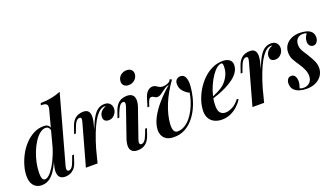

<svg xmlns="http://www.w3.org/2000/svg" viewBox="-68 -1340 3318 1900"><g transform="rotate(-20 1591.0 -390.5)"><path d="M405 -85Q398 -61 401 -46Q404 -31 421 -31Q437 -31 452.5 -48.5Q468 -66 486 -117L502 -162H521L497 -89Q484 -48 462.5 -26Q441 -4 417 5Q393 14 370 14Q308 14 296 -35Q290 -53 292 -79Q294 -105 304 -139L444 -667Q453 -701 441 -717Q429 -733 380 -733L387 -754Q453 -755 504 -765.5Q555 -776 601 -795ZM171 -30Q191 -30 217 -54.5Q243 -79 270.5 -124.5Q298 -170 323.5 -234Q349 -298 367 -376L352 -268Q317 -169 282.5 -107Q248 -45 209 -15.5Q170 14 121 14Q89 14 63 -0.5Q37 -15 22 -45.5Q7 -76 7 -124Q7 -170 22 -224.5Q37 -279 65 -333Q93 -387 134 -431.5Q175 -476 225.5 -503Q276 -530 336 -530Q366 -530 383 -514.5Q400 -499 402 -470L394 -450Q390 -480 378 -493.5Q366 -507 346 -507Q316 -507 285.5 -483Q255 -459 228 -417.5Q201 -376 180 -324Q159 -272 147 -215.5Q135 -159 135 -105Q135 -67 143.5 -48.5Q152 -30 171 -30Z M711 0H588L708 -431Q717 -461 714 -473Q711 -485 696 -485Q677 -485 661 -466Q645 -447 628 -399L611 -352H592L618 -427Q632 -467 653 -489.5Q674 -512 699 -521Q724 -530 750 -530Q782 -530 797.5 -517Q813 -504 817.5 -483Q822 -462 819.5 -437.5Q817 -413 811 -390ZM967 -507Q945 -507 922 -491.5Q899 -476 874 -442Q849 -408 823.5 -352.5Q798 -297 771 -217.5Q744 -138 717 -30L741 -163Q772 -268 799.5 -338.5Q827 -409 853.5 -451.5Q880 -494 910 -512Q940 -530 975 -530Q1011 -530 1030.5 -509Q1050 -488 1050 -457Q1050 -432 1038 -410.5Q1026 -389 1006.5 -376.5Q987 -364 962 -364Q937 -364 922.5 -377Q908 -390 908 -415Q908 -437 918 -455Q928 -473 944 -485.5Q960 -498 979 -503Q977 -505 974 -506Q971 -507 967 -507Z M1202 -688Q1205 -725 1232 -747Q1259 -769 1295 -769Q1328 -769 1345.5 -750.5Q1363 -732 1360 -703Q1357 -669 1330 -646Q1303 -623 1267 -623Q1234 -623 1216.5 -641.5Q1199 -660 1202 -688ZM1167 -431Q1185 -485 1155 -485Q1135 -485 1119 -464.5Q1103 -444 1085 -399L1068 -352H1049L1075 -427Q1090 -467 1111 -489.5Q1132 -512 1158 -521Q1184 -530 1209 -530Q1244 -530 1262 -517Q1280 -504 1286 -483Q1292 -462 1289 -437.5Q1286 -413 1278 -390L1172 -85Q1163 -58 1167 -44.5Q1171 -31 1186 -31Q1202 -31 1218.5 -48.5Q1235 -66 1254 -117L1271 -162H1290L1265 -89Q1250 -49 1229 -26.5Q1208 -4 1183 5Q1158 14 1134 14Q1090 14 1070 -5.5Q1050 -25 1050 -59.5Q1050 -94 1066 -139Z M1807 -346Q1770 -363 1742.5 -395.5Q1715 -428 1717 -473Q1718 -502 1735 -516.5Q1752 -531 1774 -531Q1811 -531 1826 -496.5Q1841 -462 1837 -407Q1833 -349 1818 -289.5Q1803 -230 1776.5 -176Q1750 -122 1712 -79Q1674 -36 1625 -11Q1576 14 1515 14Q1463 14 1434 -4.5Q1405 -23 1393.5 -51.5Q1382 -80 1383 -110Q1386 -170 1419.5 -234Q1453 -298 1509.5 -363Q1566 -428 1639 -490Q1617 -486 1597.5 -474Q1578 -462 1561 -448.5Q1544 -435 1528 -425Q1512 -415 1495 -415Q1477 -415 1464.5 -425.5Q1452 -436 1436 -436Q1421 -436 1412 -424.5Q1403 -413 1394 -384L1384 -353H1365L1387 -426Q1405 -488 1430 -509Q1455 -530 1481 -530Q1500 -530 1513.5 -521.5Q1527 -513 1542 -504Q1557 -495 1580 -495Q1598 -495 1618 -500.5Q1638 -506 1656 -520L1666 -539L1687 -529Q1650 -478 1620 -425Q1590 -372 1568.5 -319Q1547 -266 1534.5 -215.5Q1522 -165 1519 -119Q1517 -71 1528.5 -49Q1540 -27 1563 -27Q1604 -27 1639 -47.5Q1674 -68 1702.5 -102.5Q1731 -137 1752.5 -179.5Q1774 -222 1787.5 -265Q1801 -308 1807 -346Z M1979 -220Q2026 -238 2065.5 -257.5Q2105 -277 2132 -299Q2169 -332 2192 -376.5Q2215 -421 2215 -474Q2215 -497 2211 -504Q2207 -511 2199 -511Q2176 -511 2149 -489Q2122 -467 2096 -428.5Q2070 -390 2048.5 -342Q2027 -294 2014 -241Q2001 -188 2001 -136Q2001 -83 2021.5 -61.5Q2042 -40 2076 -40Q2105 -40 2145 -59Q2185 -78 2224 -128L2240 -120Q2220 -87 2187 -56Q2154 -25 2111.5 -5.5Q2069 14 2018 14Q1976 14 1942 -2Q1908 -18 1889 -49.5Q1870 -81 1870 -127Q1870 -176 1887 -231.5Q1904 -287 1935.5 -340Q1967 -393 2010.5 -436Q2054 -479 2107 -504.5Q2160 -530 2221 -530Q2261 -530 2288 -511.5Q2315 -493 2315 -455Q2315 -416 2293 -382Q2271 -348 2233.5 -320Q2196 -292 2151.5 -270Q2107 -248 2062 -232Q2017 -216 1978 -206Z M2465 0H2342L2462 -431Q2471 -461 2468 -473Q2465 -485 2450 -485Q2431 -485 2415 -466Q2399 -447 2382 -399L2365 -352H2346L2372 -427Q2386 -467 2407 -489.5Q2428 -512 2453 -521Q2478 -530 2504 -530Q2536 -530 2551.5 -517Q2567 -504 2571.5 -483Q2576 -462 2573.5 -437.5Q2571 -413 2565 -390ZM2721 -507Q2699 -507 2676 -491.5Q2653 -476 2628 -442Q2603 -408 2577.5 -352.5Q2552 -297 2525 -217.5Q2498 -138 2471 -30L2495 -163Q2526 -268 2553.5 -338.5Q2581 -409 2607.5 -451.5Q2634 -494 2664 -512Q2694 -530 2729 -530Q2765 -530 2784.5 -509Q2804 -488 2804 -457Q2804 -432 2792 -410.5Q2780 -389 2760.5 -376.5Q2741 -364 2716 -364Q2691 -364 2676.5 -377Q2662 -390 2662 -415Q2662 -437 2672 -455Q2682 -473 2698 -485.5Q2714 -498 2733 -503Q2731 -505 2728 -506Q2725 -507 2721 -507Z M2844 -15Q2852 -11 2861 -8.5Q2870 -6 2886 -6Q2924 -6 2949.5 -30.5Q2975 -55 2975 -99Q2975 -131 2961.5 -164Q2948 -197 2921 -237Q2897 -272 2877.5 -306Q2858 -340 2858 -384Q2858 -427 2879 -459.5Q2900 -492 2939 -511Q2978 -530 3030 -530Q3064 -530 3097 -522Q3130 -514 3151 -493Q3172 -472 3172 -432Q3172 -418 3166 -402.5Q3160 -387 3148 -376Q3136 -365 3116 -365Q3095 -365 3081 -381.5Q3067 -398 3067 -424Q3067 -447 3075.5 -467Q3084 -487 3096 -502Q3082 -510 3056 -510Q3020 -510 2998 -487Q2976 -464 2976 -422Q2976 -400 2983.5 -380.5Q2991 -361 3004.5 -340.5Q3018 -320 3035 -293Q3063 -248 3079 -212.5Q3095 -177 3095 -140Q3095 -96 3071.5 -61Q3048 -26 3007 -6Q2966 14 2911 14Q2872 14 2836.5 3.5Q2801 -7 2778.5 -31Q2756 -55 2756 -97Q2756 -120 2768.5 -139.5Q2781 -159 2807 -159Q2833 -159 2846 -138Q2859 -117 2859 -86Q2859 -64 2853.5 -45.5Q2848 -27 2844 -15Z"/></g></svg>

Font: Playfair Display SemiBold
Style: Italic
Weight: 600
Italic angle: -14°
Designer: Claus Eggers Sørensen
Foundry: Claus Eggers Sørensen
Version: Version 1.203